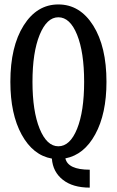

<svg xmlns="http://www.w3.org/2000/svg" viewBox="-20 -710 528 869"><path d="M275.9 6.8Q287.6 58.1 386.2 58.1V139.2Q309.1 139.2 264.2 103.5Q219.2 67.9 214.8 7.8Q129.4 -7.3 78.1 -100.6Q26.9 -193.8 26.9 -339.8Q26.9 -499 86.9 -594.5Q147 -689.9 244.1 -689.9Q341.8 -689.9 401.9 -594.5Q461.9 -499 461.9 -339.8Q461.9 -194.8 411.1 -102.1Q360.4 -9.3 275.9 6.8ZM244.1 -47.9Q296.9 -47.9 328.9 -127Q360.8 -206.1 360.8 -339.8Q360.8 -473.6 328.9 -552.7Q296.9 -631.8 244.1 -631.8Q191.9 -631.8 159.4 -552.2Q127 -472.7 127 -339.8Q127 -207 159.4 -127.4Q191.9 -47.9 244.1 -47.9Z"/></svg>

Font: Margherita Semibold
Style: Regular
Weight: 600
Designer: James Puckett
Foundry: Dunwich Type Founders
Version: Version 1.008;hotconv 1.0.109;makeotfexe 2.5.65596